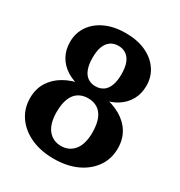

<svg xmlns="http://www.w3.org/2000/svg" viewBox="-172 -838 905 967"><g transform="rotate(30 280.0 -355.0)"><path d="M280 -64Q304 -64 323 -73Q342 -82 356 -99.5Q370 -117 377 -143Q384 -169 384 -201Q384 -249 371.5 -280Q359 -311 335.5 -326Q312 -341 280 -341Q248 -341 224.5 -326Q201 -311 188.5 -280Q176 -249 176 -201Q176 -169 183 -143Q190 -117 204 -99.5Q218 -82 237 -73Q256 -64 280 -64ZM280 -411Q306 -411 325 -424Q344 -437 354 -463.5Q364 -490 364 -529Q364 -569 354 -594.5Q344 -620 325 -633Q306 -646 280 -646Q254 -646 235 -633Q216 -620 206 -594.5Q196 -569 196 -529Q196 -490 206 -463.5Q216 -437 235 -424Q254 -411 280 -411ZM280 -720Q347 -720 396.5 -697.5Q446 -675 474 -634.5Q502 -594 502 -541Q502 -496 482.5 -460.5Q463 -425 427.5 -402Q392 -379 342 -370L362 -390V-364L342 -388Q400 -378 443.5 -353Q487 -328 511 -288.5Q535 -249 535 -196Q535 -136 503 -89.5Q471 -43 414 -16.5Q357 10 280 10Q204 10 146.5 -16.5Q89 -43 57 -89.5Q25 -136 25 -196Q25 -249 49.5 -288.5Q74 -328 117 -353Q160 -378 218 -388L198 -364V-390L218 -370Q169 -379 133 -402Q97 -425 77.5 -460.5Q58 -496 58 -541Q58 -594 86 -634.5Q114 -675 164 -697.5Q214 -720 280 -720Z"/></g></svg>

Font: Roboto Serif 28pt SemiBold
Style: Regular
Weight: 600
Designer: Greg Gazdowicz
Foundry: Commercial Type
Version: Version 1.008